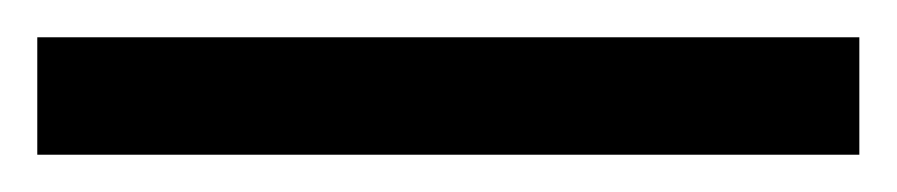

<svg xmlns="http://www.w3.org/2000/svg" viewBox="-22 63 481 103"><path d="M439 146H-2V83H439Z"/></svg>

Font: Noto Sans Hebrew ExtraCondensed
Style: Regular
Weight: 400
Width: 2
Designer: Monotype Design Team
Foundry: Monotype Imaging Inc.
Version: Version 2.004; ttfautohint (v1.8.4.7-5d5b)